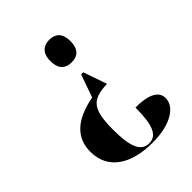

<svg xmlns="http://www.w3.org/2000/svg" viewBox="-207 -656 963 963"><g transform="rotate(-45 275.0 -174.0)"><path d="M308 -540C270 -540 237 -520 237 -460C237 -399 270 -380 308 -380C348 -380 379 -399 379 -460C379 -520 348 -540 308 -540ZM357 -179 314 -304H299L256 -183C123 -158 57 -96 57 3C57 127 157 192 310 192C445 192 515 138 515 80C515 26 456 6 374 6C374 133 350 182 296 182C234 182 216 116 216 4C216 -147 253 -174 357 -179Z"/></g></svg>

Font: Noto Serif Display
Style: Bold
Weight: 700
Designer: Monotype Design Team
Foundry: Monotype Imaging Inc.
Version: Version 2.009